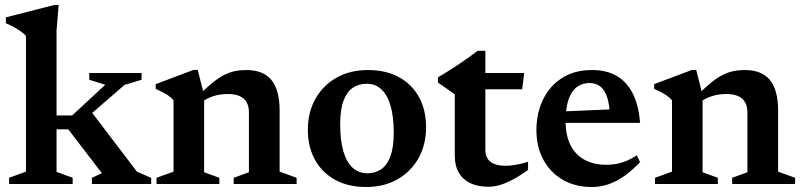

<svg xmlns="http://www.w3.org/2000/svg" viewBox="-20 -737 3216 769"><path d="M296 -238.5 338.5 -299 528.5 -49.5 585.5 -24.5V0H348V-24.5L388 -43.5L253.5 -219H168V-274.5H269L401.5 -397.5L337.5 -417.5V-444.5H547V-417.5L479 -397ZM206.5 -48.5 271 -25V0H16.5V-25L84 -49.5V-593Q76.5 -601.5 65.2 -609.8Q54 -618 38.5 -626.8Q23 -635.5 3.5 -644V-667.5L197 -717H215L206.5 -615Z M797.5 -356V-47L858.5 -25V0H607V-25L675 -49.5V-335Q665 -347.5 648.5 -358Q632 -368.5 603.5 -381V-400L755 -457H772ZM916 -25 977 -47V-286.5Q977 -311 967.8 -327.5Q958.5 -344 939.8 -352.2Q921 -360.5 892.5 -360.5Q860 -360.5 831.5 -350.8Q803 -341 786.5 -326L768.5 -348Q802 -381.5 828 -403Q854 -424.5 876.2 -436Q898.5 -447.5 920.2 -452Q942 -456.5 966.5 -456.5Q1034.5 -456.5 1067.2 -416.5Q1100 -376.5 1100 -293.5V-49.5L1168 -25V0H916Z M1451.5 -43Q1483 -43 1506.8 -59.2Q1530.5 -75.5 1543.8 -111.2Q1557 -147 1557 -205Q1557 -270 1544.2 -313.5Q1531.5 -357 1507.5 -379.2Q1483.5 -401.5 1448.5 -401.5Q1416.5 -401.5 1392.8 -385.2Q1369 -369 1355.8 -333.5Q1342.5 -298 1342.5 -239.5Q1342.5 -175 1355.2 -131.2Q1368 -87.5 1392.2 -65.2Q1416.5 -43 1451.5 -43ZM1446.5 12Q1374.5 12 1322.2 -16.8Q1270 -45.5 1241.5 -97.2Q1213 -149 1213 -217Q1213 -287.5 1243.5 -341.5Q1274 -395.5 1328 -426Q1382 -456.5 1453.5 -456.5Q1525.5 -456.5 1577.8 -428Q1630 -399.5 1658.2 -348Q1686.5 -296.5 1686.5 -227.5Q1686.5 -157 1656 -103Q1625.5 -49 1571.5 -18.5Q1517.5 12 1446.5 12Z M1924 -136Q1924 -105 1944.5 -89Q1965 -73 2005 -73Q2024 -73 2046.5 -77Q2069 -81 2095 -89V-56Q2059.5 -31 2031 -16.2Q2002.5 -1.5 1979.5 4.8Q1956.5 11 1936 11Q1896 11 1865.8 -2.5Q1835.5 -16 1818.5 -44Q1801.5 -72 1801.5 -114.5V-359.5L1734 -406.5V-427Q1748.5 -435.5 1764.5 -445.5Q1780.5 -455.5 1797.2 -466.2Q1814 -477 1830.5 -488.5Q1847 -500 1863 -511.2Q1879 -522.5 1893 -533.5H1924V-431.5ZM1874.5 -379.5 1875 -444.5H2079.5L2071.5 -379.5Z M2351 -456.5Q2410.5 -456.5 2451.5 -432Q2492.5 -407.5 2515.5 -360.2Q2538.5 -313 2543.5 -245H2217L2217.5 -290L2474.5 -301L2423 -276Q2421 -319 2411.8 -347.5Q2402.5 -376 2385 -390.2Q2367.5 -404.5 2341.5 -404.5Q2313 -404.5 2291.2 -389Q2269.5 -373.5 2257.5 -339.8Q2245.5 -306 2245.5 -250Q2245.5 -194 2265.2 -155.2Q2285 -116.5 2321.8 -96.8Q2358.5 -77 2409 -77Q2431.5 -77 2451.8 -81Q2472 -85 2491.5 -93.5Q2511 -102 2530.5 -115L2543.5 -87.5Q2514 -56.5 2483.5 -34.2Q2453 -12 2420 0Q2387 12 2350.5 12Q2284 12 2234 -17Q2184 -46 2156.2 -97.5Q2128.5 -149 2128.5 -215.5Q2128.5 -283 2154.8 -337.8Q2181 -392.5 2230.8 -424.5Q2280.5 -456.5 2351 -456.5Z M2794 -356V-47L2855 -25V0H2603.5V-25L2671.5 -49.5V-335Q2661.5 -347.5 2645 -358Q2628.5 -368.5 2600 -381V-400L2751.5 -457H2768.5ZM2912.5 -25 2973.5 -47V-286.5Q2973.5 -311 2964.2 -327.5Q2955 -344 2936.2 -352.2Q2917.5 -360.5 2889 -360.5Q2856.5 -360.5 2828 -350.8Q2799.5 -341 2783 -326L2765 -348Q2798.5 -381.5 2824.5 -403Q2850.5 -424.5 2872.8 -436Q2895 -447.5 2916.8 -452Q2938.5 -456.5 2963 -456.5Q3031 -456.5 3063.8 -416.5Q3096.5 -376.5 3096.5 -293.5V-49.5L3164.5 -25V0H2912.5Z"/></svg>

Font: Newsreader 16pt 16pt SemiBold
Style: Regular
Weight: 600
Version: Version 1.003